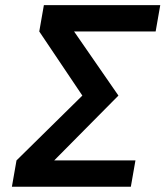

<svg xmlns="http://www.w3.org/2000/svg" viewBox="-20 -713 632 733"><path d="M127.9 -41 43 -100.6 294.4 -348.1 129.9 -592.8 218.3 -657.2 432.1 -348.1ZM25.4 0 43 -100.6H497.1L479.5 0ZM129.9 -592.8 147.5 -693.4H591.8L574.2 -592.8Z"/></svg>

Font: Cascadia Mono Medium
Style: Italic
Weight: 500
Italic angle: -10°
Monospace: yes
Designer: Aaron Bell
Foundry: Saja Typeworks
Version: Version 2407.024